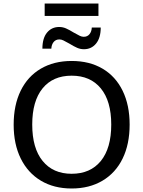

<svg xmlns="http://www.w3.org/2000/svg" viewBox="-20 -1068 819 1096"><path d="M58 -356Q58 -468 98 -550Q138 -632 213 -676Q288 -720 389 -720Q491 -720 565.5 -676Q640 -632 680 -550Q720 -468 720 -357Q720 -245 680 -163Q640 -81 565 -36.5Q490 8 389 8Q288 8 213.5 -36.5Q139 -81 98.5 -163Q58 -245 58 -356ZM615 -357Q615 -491 555.5 -563.5Q496 -636 389 -636Q282 -636 223 -563.5Q164 -491 164 -357Q164 -222 223.5 -149Q283 -76 389 -76Q496 -76 555.5 -149Q615 -222 615 -357ZM318 -914Q338 -914 356.5 -906Q375 -898 401 -882Q424 -869 435.5 -863.5Q447 -858 458 -858Q479 -858 491 -873Q503 -888 504 -911H555Q555 -852 528.5 -819.5Q502 -787 459 -787Q439 -787 420.5 -795Q402 -803 376 -819Q353 -832 341.5 -837.5Q330 -843 319 -843Q298 -843 286 -828Q274 -813 273 -790H222Q222 -850 248.5 -882Q275 -914 318 -914ZM235 -977V-1048H542V-977Z"/></svg>

Font: Muli SemiBold
Style: Regular
Weight: 600
Designer: Vernon Adams
Foundry: Vernon Adams
Version: Version 2.000